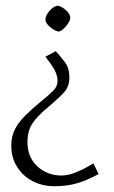

<svg xmlns="http://www.w3.org/2000/svg" viewBox="-20 -477 394 664"><path d="M173 -300Q190 -281 205 -261Q220 -241 220 -210Q220 -179 203 -159.5Q186 -140 148 -108Q107 -74 91 -48.5Q75 -23 75 15Q75 67 109.5 98.5Q144 130 193 130Q216 130 244 118.5Q272 107 303 88L321 125Q302 135 279.5 145Q257 155 229.5 161Q202 167 168 167Q127 167 93 149.5Q59 132 39 100Q19 68 19 27Q19 -5 31.5 -29.5Q44 -54 66.5 -76.5Q89 -99 118 -123Q148 -147 163.5 -162.5Q179 -178 179 -197Q179 -217 167.5 -237Q156 -257 137 -281ZM179 -457Q184 -457 191 -453.5Q198 -450 205.5 -444Q213 -438 218 -430.5Q223 -423 223 -416Q223 -409 218.5 -401Q214 -393 207.5 -385.5Q201 -378 194.5 -373Q188 -368 183 -368Q178 -368 170.5 -372Q163 -376 155 -382Q147 -388 142 -395.5Q137 -403 137 -409Q137 -416 141 -424.5Q145 -433 152 -440.5Q159 -448 166 -452.5Q173 -457 179 -457Z"/></svg>

Font: Ancizar Sans Thin
Style: Regular
Weight: 100
Designer: Cesar Puertas, Viviana Monsalve, Julian Moncada, Julian Prieto, Jose Castro, Mariel Hernandez, Felipe Aragon, Sara Alarc
Version: Version 8.100